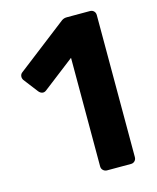

<svg xmlns="http://www.w3.org/2000/svg" viewBox="-107 -775 693 849"><g transform="rotate(-15 239.5 -350.0)"><path d="M277 0Q267 0 259.5 -7Q252 -14 252 -25V-522L108 -411Q99 -404 89.5 -406Q80 -408 73 -417L23 -482Q17 -491 18.5 -501Q20 -511 29 -517L257 -693Q263 -697 268.5 -698.5Q274 -700 281 -700H387Q397 -700 404 -693Q411 -686 411 -675V-25Q411 -14 404 -7Q397 0 387 0Z"/></g></svg>

Font: Rubik SemiBold
Style: Regular
Weight: 600
Designer: Hubert and Fischer
Foundry: Hubert and Fischer
Version: Version 2.300;gftools[0.9.30]